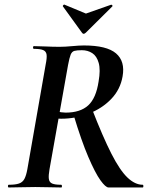

<svg xmlns="http://www.w3.org/2000/svg" viewBox="-20 -829 675 849"><path d="M19 0Q15 0 15 -6Q15 -12 19 -12Q48 -12 64 -17.5Q80 -23 88 -38Q96 -53 101 -81L182 -544Q188 -573 186 -587.5Q184 -602 171 -607.5Q158 -613 130 -613Q126 -613 126 -619Q126 -625 130 -625Q153 -625 182.5 -623.5Q212 -622 244 -622Q267 -622 299 -625Q331 -628 351 -628Q452 -628 493 -593Q534 -558 522 -491Q512 -433 471.5 -391Q431 -349 372.5 -326.5Q314 -304 250 -304Q246 -304 237.5 -304.5Q229 -305 227 -306L233 -337Q239 -334 251 -332.5Q263 -331 270 -331Q335 -331 370 -363Q405 -395 416 -469Q425 -520 416.5 -550.5Q408 -581 388 -594Q368 -607 342 -607Q320 -607 309 -604Q298 -601 292.5 -587.5Q287 -574 281 -542L199 -81Q194 -53 196 -38Q198 -23 210.5 -17.5Q223 -12 250 -12Q254 -12 254 -6Q254 0 251 0Q227 0 198.5 -1Q170 -2 136 -2Q103 -2 72.5 -1Q42 0 19 0ZM460 0Q447 0 424 -32Q401 -64 370.5 -135Q340 -206 305 -322L386 -349Q435 -223 472.5 -149.5Q510 -76 543.5 -44Q577 -12 611 -12Q614 -12 614 -6Q614 0 611 0Q550 0 514 0Q478 0 460 0ZM342 -685 258 -801Q257 -803 260 -806.5Q263 -810 266 -808L360 -769L471 -808Q473 -809 476 -806Q479 -803 477 -801L360 -685Q349 -674 342 -685Z"/></svg>

Font: Cormorant Infant Light
Style: Italic
Weight: 300
Italic angle: -10°
Designer: Christian Thalmann (Catharsis Fonts)
Foundry: Catharsis Fonts
Version: Version 4.001